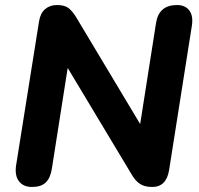

<svg xmlns="http://www.w3.org/2000/svg" viewBox="-20 -734 792 763"><path d="M107 9Q73 9 55.5 -13.5Q38 -36 44 -77L135 -648Q140 -681 159 -697.5Q178 -714 206 -714Q236 -714 251.5 -702.5Q267 -691 283 -665L537 -241L600 -642Q611 -714 683 -714Q717 -714 733 -691.5Q749 -669 742 -629L652 -58Q641 9 585 9Q555 9 536.5 -3Q518 -15 503 -41L249 -464L186 -63Q180 -26 161.5 -8.5Q143 9 107 9Z"/></svg>

Font: Nunito ExtraBold
Style: Italic
Weight: 800
Italic angle: -9°
Designer: Vernon Adams
Foundry: Vernon Adams
Version: Version 3.601; ttfautohint (v1.8.2.53-6de2)